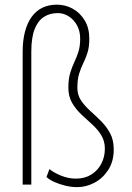

<svg xmlns="http://www.w3.org/2000/svg" viewBox="-20 -771 551 802"><path d="M110.8 -555.2V0H74.7V-555.2Q74.7 -602.5 84.5 -639.2Q94.2 -675.8 112.5 -700.9Q130.9 -726.1 157.2 -738.8Q183.6 -751.5 217.3 -751.5Q253.4 -751.5 284.2 -734.4Q314.9 -717.3 334 -685.5Q353 -653.8 353 -609.9Q353 -574.7 345.5 -551Q337.9 -527.3 327.9 -507.1Q317.9 -486.8 310.5 -463.1Q303.2 -439.5 303.2 -403.8Q303.2 -374 318.6 -351.3Q334 -328.6 356.4 -308.3Q378.9 -288.1 401.6 -265.6Q424.3 -243.2 439.7 -214.8Q455.1 -186.5 455.1 -146.5Q455.1 -96.7 432.1 -61.3Q409.2 -25.9 374.3 -7.6Q339.4 10.7 302.2 10.7Q278.3 10.7 252.9 4.6Q227.5 -1.5 206.3 -11.2Q185.1 -21 174.3 -31.7L186.5 -64.9Q202.6 -50.8 233.9 -37.8Q265.1 -24.9 296.9 -24.9Q334.5 -24.9 361.6 -42Q388.7 -59.1 403.3 -87.4Q418 -115.7 418 -149.4Q418 -182.1 402.8 -206.5Q387.7 -231 364.7 -251.5Q341.8 -272 319.1 -293.5Q296.4 -314.9 281 -341.6Q265.6 -368.2 265.6 -404.8Q265.6 -440.9 273.2 -466.1Q280.8 -491.2 290.5 -511.7Q300.3 -532.2 307.6 -554.9Q314.9 -577.6 314.9 -609.9Q314.9 -640.6 302 -664.6Q289.1 -688.5 267.6 -702.4Q246.1 -716.3 221.2 -716.3Q188 -716.3 163.1 -700.2Q138.2 -684.1 124.5 -648.9Q110.8 -613.8 110.8 -555.2Z"/></svg>

Font: Roboto Condensed ExtraLight
Style: Regular
Weight: 250
Designer: Christian Robertson
Foundry: Google
Version: Version 3.008; 2023